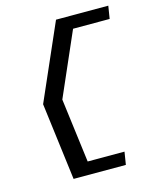

<svg xmlns="http://www.w3.org/2000/svg" viewBox="-104 -682 659 816"><g transform="rotate(-15 225.5 -274.5)"><path d="M75 -278 118 62H348L357 6H195L159 -276L281 -555H442L451 -611H221Z"/></g></svg>

Font: Charger Sport
Style: DfExtObl
Weight: 400
Designer: Jasper
Foundry: Cannot Into Space Fonts
Version: Version 1.1